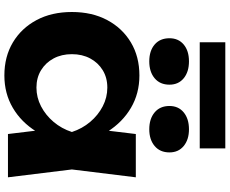

<svg xmlns="http://www.w3.org/2000/svg" viewBox="-104 -904 1025 856"><g transform="rotate(90 408.0 -476.5)"><path d="M578 0 553 -207 580 -285 553 -362 578 -570H771L736 -285L771 0ZM624 -285Q609 -194 567 -126.5Q525 -59 461 -21.5Q397 16 317 16Q233 16 169.5 -22Q106 -60 70 -127.5Q34 -195 34 -285Q34 -375 70 -442.5Q106 -510 169.5 -548Q233 -586 317 -586Q397 -586 461 -548.5Q525 -511 567.5 -444Q610 -377 624 -285ZM222 -285Q222 -239 241 -203.5Q260 -168 293.5 -147.5Q327 -127 371 -127Q415 -127 454.5 -147.5Q494 -168 524 -203.5Q554 -239 569 -285Q554 -331 524 -366.5Q494 -402 454.5 -422.5Q415 -443 371 -443Q327 -443 293.5 -422.5Q260 -402 241 -366.5Q222 -331 222 -285ZM254 -630Q207 -630 179 -654Q151 -678 151 -720Q151 -760 179 -783.5Q207 -807 254 -807Q301 -807 329.5 -783.5Q358 -760 358 -720Q358 -678 329.5 -654Q301 -630 254 -630ZM557 -630Q510 -630 481.5 -654Q453 -678 453 -720Q453 -760 481.5 -783.5Q510 -807 557 -807Q603 -807 631.5 -783.5Q660 -760 660 -720Q660 -678 631.5 -654Q603 -630 557 -630ZM169 -855V-969H642V-855Z"/></g></svg>

Font: Unbounded SemiBold
Style: Regular
Weight: 600
Designer: Luke Prowse, Jean-Baptiste Morizot, Fátima Lázaro, Florian Runge
Foundry: NaN
Version: Version 1.700